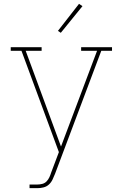

<svg xmlns="http://www.w3.org/2000/svg" viewBox="-20 -766 640 1001"><path d="M134 215V196H175Q188 196 201 192.5Q214 189 223 179.5Q232 170 237.5 158Q243 146 247 133L287 27L92 -501H36V-520H197V-501H114L298 -2L486 -501H403V-520H564V-501H508L267 140Q261 155 254 170Q247 185 235 196Q223 207 207 211Q191 215 175 215ZM297 -595 282 -605 392 -746 410 -734Z"/></svg>

Font: Iosevka Etoile Thin
Style: Regular
Weight: 100
Designer: Belleve Invis
Foundry: Belleve Invis
Version: Version 22.1.2; ttfautohint (v1.8.4)